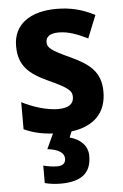

<svg xmlns="http://www.w3.org/2000/svg" viewBox="-55 -596 563 876"><g transform="rotate(-5 226.0 -158.0)"><path d="M328 125C328 76 292 46 246 34L257 7C362 -7 418 -65 418 -161C418 -254 364 -292 280 -331C195 -370 179 -383 179 -409C179 -434 199 -448 238 -448C283 -448 325 -431 370 -409L412 -513C354 -543 300 -556 237 -556C116 -556 39 -502 39 -403C39 -315 82 -274 172 -233C265 -191 277 -176 277 -149C277 -119 255 -100 205 -100C155 -100 90 -120 40 -146V-22C81 -3 122 6 172 9L140 78C194 84 217 103 217 128C217 151 201 160 178 160C159 160 134 156 115 151V231C134 236 158 240 187 240C289 240 328 198 328 125Z"/></g></svg>

Font: Noto Sans Myanmar SemiCondensed
Style: Bold
Weight: 700
Width: 4
Designer: Monotype Design Team
Foundry: Monotype Imaging Inc.
Version: Version 2.107